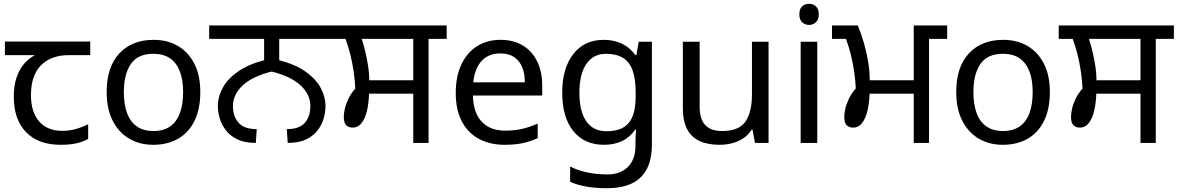

<svg xmlns="http://www.w3.org/2000/svg" viewBox="-20 -757 6238 1017"><path d="M301 10Q183 10 118 -57Q53 -124 53 -245Q53 -325 82 -380.5Q111 -436 165 -465H6V-537H458V-465H345Q251 -465 197.5 -411.5Q144 -358 144 -252Q144 -165 187 -114.5Q230 -64 310 -64Q347 -64 381 -73.5Q415 -83 447 -99V-21Q418 -5 383 2.5Q348 10 301 10Z M1041 -269Q1041 -180 1010.5 -117.5Q980 -55 924 -22.5Q868 10 791 10Q720 10 664.5 -22.5Q609 -55 577 -117.5Q545 -180 545 -269Q545 -402 612 -474Q679 -546 794 -546Q867 -546 922.5 -513.5Q978 -481 1009.5 -419.5Q1041 -358 1041 -269ZM636 -269Q636 -206 652.5 -159.5Q669 -113 704 -88Q739 -63 793 -63Q847 -63 882 -88Q917 -113 933.5 -159.5Q950 -206 950 -269Q950 -333 933 -378Q916 -423 881.5 -447.5Q847 -472 792 -472Q710 -472 673 -418Q636 -364 636 -269Z M1335 0Q1276 0 1237 -19Q1198 -38 1175.5 -68Q1153 -98 1143.5 -131.5Q1134 -165 1134 -194Q1134 -245 1160 -292.5Q1186 -340 1240.5 -378Q1295 -416 1379 -438V-551H1088V-622H1750V-551H1459V-438Q1544 -416 1598 -378Q1652 -340 1678 -292.5Q1704 -245 1704 -194Q1704 -165 1695 -131.5Q1686 -98 1663.5 -68Q1641 -38 1602 -19Q1563 0 1504 0L1499 -73Q1566 -73 1595 -107Q1624 -141 1624 -195Q1624 -257 1572 -305Q1520 -353 1419 -378Q1318 -353 1266 -305Q1214 -257 1214 -195Q1214 -141 1243.5 -107Q1273 -73 1340 -73Z M2169 0V-261H1935Q1933 -206 1922.5 -165.5Q1912 -125 1893.5 -103Q1875 -81 1848 -81Q1828 -81 1814.5 -93Q1801 -105 1801 -139Q1801 -154 1806 -178.5Q1811 -203 1824.5 -232Q1838 -261 1862 -288Q1860 -331 1853.5 -376.5Q1847 -422 1836 -466.5Q1825 -511 1810 -551H1736V-622H2346V-551H2250V0ZM1936 -332H2169V-551H1896Q1909 -511 1917.5 -472.5Q1926 -434 1931 -399Q1936 -364 1936 -332Z M2631 -546Q2700 -546 2749.5 -516Q2799 -486 2825.5 -431.5Q2852 -377 2852 -304V-251H2485Q2487 -160 2531.5 -112.5Q2576 -65 2656 -65Q2707 -65 2746.5 -74.5Q2786 -84 2828 -102V-25Q2787 -7 2747 1.5Q2707 10 2652 10Q2576 10 2517.5 -21Q2459 -52 2426.5 -113.5Q2394 -175 2394 -264Q2394 -352 2423.5 -415Q2453 -478 2506.5 -512Q2560 -546 2631 -546ZM2630 -474Q2567 -474 2530.5 -433.5Q2494 -393 2487 -321H2760Q2760 -367 2746 -401Q2732 -435 2703.5 -454.5Q2675 -474 2630 -474Z M3178 -546Q3231 -546 3273.5 -526Q3316 -506 3346 -465H3351L3363 -536H3433V9Q3433 85 3407 136.5Q3381 188 3328 214Q3275 240 3193 240Q3135 240 3086.5 231.5Q3038 223 3000 206V125Q3038 145 3089 156Q3140 167 3198 167Q3267 167 3306.5 126.5Q3346 86 3346 16V-5Q3346 -17 3347 -39.5Q3348 -62 3349 -71H3345Q3317 -30 3275.5 -10Q3234 10 3179 10Q3075 10 3016.5 -63Q2958 -136 2958 -267Q2958 -395 3016.5 -470.5Q3075 -546 3178 -546ZM3190 -472Q3123 -472 3086 -418.5Q3049 -365 3049 -266Q3049 -167 3085.5 -114.5Q3122 -62 3192 -62Q3233 -62 3262 -72.5Q3291 -83 3310 -105.5Q3329 -128 3338 -163Q3347 -198 3347 -246V-267Q3347 -340 3330.5 -385Q3314 -430 3279 -451Q3244 -472 3190 -472Z M4051 -536V0H3979L3966 -71H3962Q3945 -43 3918 -25Q3891 -7 3859 1.5Q3827 10 3792 10Q3728 10 3684.5 -10.5Q3641 -31 3619 -74Q3597 -117 3597 -185V-536H3686V-191Q3686 -127 3715 -95Q3744 -63 3805 -63Q3894 -63 3928.5 -113Q3963 -163 3963 -257V-536Z M4309 -536V0H4221V-536ZM4266 -737Q4286 -737 4301.5 -723.5Q4317 -710 4317 -681Q4317 -653 4301.5 -639Q4286 -625 4266 -625Q4244 -625 4229 -639Q4214 -653 4214 -681Q4214 -710 4229 -723.5Q4244 -737 4266 -737Z M4820 0V-261H4586Q4584 -206 4573.5 -165.5Q4563 -125 4544.5 -103Q4526 -81 4499 -81Q4479 -81 4465.5 -93Q4452 -105 4452 -139Q4452 -154 4457 -178.5Q4462 -203 4475.5 -232Q4489 -261 4513 -288Q4511 -331 4504.5 -376.5Q4498 -422 4487 -466.5Q4476 -511 4461 -551H4387V-622H4524Q4543 -576 4557 -526Q4571 -476 4579 -427Q4587 -378 4587 -332H4820V-622H4997V-551H4901V0Z M5541 -269Q5541 -180 5510.5 -117.5Q5480 -55 5424 -22.5Q5368 10 5291 10Q5220 10 5164.5 -22.5Q5109 -55 5077 -117.5Q5045 -180 5045 -269Q5045 -402 5112 -474Q5179 -546 5294 -546Q5367 -546 5422.5 -513.5Q5478 -481 5509.5 -419.5Q5541 -358 5541 -269ZM5136 -269Q5136 -206 5152.5 -159.5Q5169 -113 5204 -88Q5239 -63 5293 -63Q5347 -63 5382 -88Q5417 -113 5433.5 -159.5Q5450 -206 5450 -269Q5450 -333 5433 -378Q5416 -423 5381.5 -447.5Q5347 -472 5292 -472Q5210 -472 5173 -418Q5136 -364 5136 -269Z M6021 0V-261H5787Q5785 -206 5774.5 -165.5Q5764 -125 5745.5 -103Q5727 -81 5700 -81Q5680 -81 5666.5 -93Q5653 -105 5653 -139Q5653 -154 5658 -178.5Q5663 -203 5676.5 -232Q5690 -261 5714 -288Q5712 -331 5705.5 -376.5Q5699 -422 5688 -466.5Q5677 -511 5662 -551H5588V-622H6198V-551H6102V0ZM5788 -332H6021V-551H5748Q5761 -511 5769.5 -472.5Q5778 -434 5783 -399Q5788 -364 5788 -332Z"/></svg>

Font: gurmukhi115
Style: Regular
Weight: 400
Designer: Jelle Bosma - Monotype Design Team
Foundry: Monotype Imaging Inc.
Version: Version 2.003